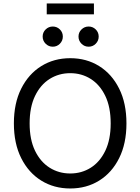

<svg xmlns="http://www.w3.org/2000/svg" viewBox="-20 -1071 805 1101"><path d="M382.8 9.8Q289.6 9.8 216.6 -35.4Q143.6 -80.6 101.6 -164.3Q59.6 -248 59.6 -363.3Q59.6 -479 101.6 -562.7Q143.6 -646.5 216.6 -691.9Q289.6 -737.3 382.8 -737.3Q476.1 -737.3 548.8 -691.9Q621.6 -646.5 663.3 -562.7Q705.1 -479 705.1 -363.3Q705.1 -248 663.3 -164.3Q621.6 -80.6 548.8 -35.4Q476.1 9.8 382.8 9.8ZM382.8 -76.2Q447.8 -76.2 500.2 -109.1Q552.7 -142.1 583.7 -206.3Q614.7 -270.5 614.7 -363.3Q614.7 -457 583.7 -521.2Q552.7 -585.4 500.2 -618.4Q447.8 -651.4 382.8 -651.4Q317.4 -651.4 264.6 -618.2Q211.9 -585 180.9 -520.8Q149.9 -456.5 149.9 -363.3Q149.9 -270.5 180.9 -206.5Q211.9 -142.6 264.6 -109.4Q317.4 -76.2 382.8 -76.2ZM488.3 -803.2Q464.4 -803.2 447.3 -820.3Q430.2 -837.4 430.2 -861.3Q430.2 -885.3 447.3 -902.1Q464.4 -918.9 488.3 -918.9Q512.2 -918.9 529.1 -902.1Q545.9 -885.3 545.9 -861.3Q545.9 -837.4 529.1 -820.3Q512.2 -803.2 488.3 -803.2ZM282.7 -803.2Q258.8 -803.2 241.7 -820.3Q224.6 -837.4 224.6 -861.3Q224.6 -885.3 241.7 -902.1Q258.8 -918.9 282.7 -918.9Q306.6 -918.9 323.5 -902.1Q340.3 -885.3 340.3 -861.3Q340.3 -837.4 323.5 -820.3Q306.6 -803.2 282.7 -803.2ZM518.6 -1051.3V-988.8H248V-1051.3Z"/></svg>

Font: Inter Variable LoSnoCo
Style: Regular
Weight: 400
Designer: Rasmus Andersson
Foundry: rsms
Version: Version 4.000;git-a52131595; featfreeze: case,dlig,ss01,ss02